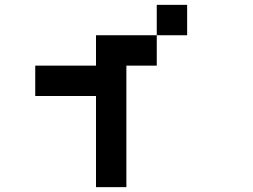

<svg xmlns="http://www.w3.org/2000/svg" viewBox="-20 -770 1040 790"><path d="M125 -375V-500H375V-625H625V-500H500V0H375V-375ZM625 -625V-750H750V-625Z"/></svg>

Font: GalmuriMono7 Regular
Style: Regular
Weight: 400
Designer: Lee Minseo (quiple)
Version: Version 2.399;hotconv 1.1.1;makeotfexe 2.6.0 DEVELOPMENT